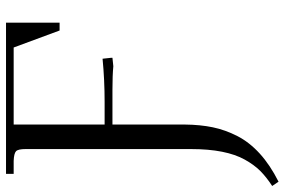

<svg xmlns="http://www.w3.org/2000/svg" viewBox="-191 -569 941 635"><g transform="rotate(-90 279.5 -251.5)"><path d="M-18.1 178.2Q11.2 159.2 31.5 138.9Q51.8 118.7 69.1 87.6Q86.4 56.6 95.2 12.2Q104 -32.2 104 -90.8V-637.2Q104 -662.1 96.9 -668.9Q89.8 -675.8 64.9 -676.8H22V-702.1H522V-524.9H496.1L439.9 -676.8H185.1V-376H259.8Q333 -376 402.8 -382.8L405.8 -355V-350.1L377.9 -347.2Q348.1 -350.1 300.8 -350.1H185.1V-110.8Q184.6 -59.6 176 -18.3Q167.5 22.9 147 63Q126.5 103 88.9 137.2Q51.3 171.4 -3.9 199.2Z"/></g></svg>

Font: Dihjauti
Style: Regular
Weight: 400
Designer: T. Christopher White
Version: Version 3.0.0